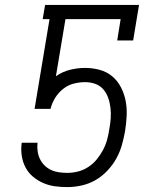

<svg xmlns="http://www.w3.org/2000/svg" viewBox="-20 -755 640 783"><path d="M254 8Q228 8 203 4.5Q178 1 155.5 -9Q133 -19 114.5 -34.5Q96 -50 84.5 -71.5Q73 -93 69 -118Q65 -143 68 -169L69 -173H133V-172Q131 -155 133.5 -138Q136 -121 143 -106.5Q150 -92 161.5 -80.5Q173 -69 188 -62Q203 -55 220 -52.5Q237 -50 254 -50Q276 -50 298 -55.5Q320 -61 340 -74Q360 -87 375 -105.5Q390 -124 400.5 -144Q411 -164 417 -186Q423 -208 426 -230Q430 -251 431.5 -272.5Q433 -294 430.5 -315.5Q428 -337 421 -356.5Q414 -376 401 -391Q388 -406 368.5 -413Q349 -420 327 -420Q304 -420 280.5 -414Q257 -408 237.5 -392.5Q218 -377 205 -356Q192 -335 186 -311H121L182 -677H154L164 -735H547L523 -590H458L472 -677H247L208 -444Q235 -463 266 -470.5Q297 -478 327 -478Q358 -478 387 -470Q416 -462 438 -443.5Q460 -425 473.5 -398.5Q487 -372 492.5 -343Q498 -314 496.5 -282.5Q495 -251 490 -220Q485 -192 477 -163.5Q469 -135 454 -108Q439 -81 417 -58Q395 -35 368.5 -20Q342 -5 312.5 1.5Q283 8 254 8Z"/></svg>

Font: Iosevka Slab Light Extended
Style: Italic
Weight: 300
Width: 7
Italic angle: -9°
Monospace: yes
Designer: Belleve Invis
Foundry: Belleve Invis
Version: Version 11.1.0; ttfautohint (v1.8.3)